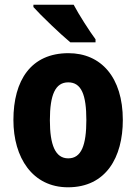

<svg xmlns="http://www.w3.org/2000/svg" viewBox="-20 -786 580 816"><path d="M293 -766H122V-756C153 -721 240 -638 279 -606H386V-619C362 -651 315 -724 293 -766ZM502 -276C502 -458 409 -560 271 -560C112 -560 37 -445 37 -276C37 -116 118 10 269 10C431 10 502 -118 502 -276ZM192 -275C192 -383 215 -436 270 -436C326 -436 347 -383 347 -276C347 -169 326 -113 270 -113C215 -113 192 -170 192 -275Z"/></svg>

Font: Noto Sans Lao Looped Condensed ExtraBold
Style: Regular
Weight: 800
Width: 3
Designer: Mark Frömberg, Ben Mitchell
Foundry: The Fontpad Ltd
Version: Version 1.002